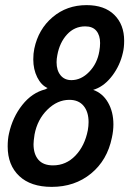

<svg xmlns="http://www.w3.org/2000/svg" viewBox="-20 -720 505 750"><path d="M10 -148Q10 -176 15 -198Q29 -262 67 -310Q105 -358 157 -371L166 -376Q141 -387 125.5 -418Q110 -449 110 -488Q110 -511 114 -530Q130 -606 185.5 -653Q241 -700 318 -700Q388 -700 426.5 -662Q465 -624 465 -561Q465 -534 460 -514Q449 -465 419.5 -425.5Q390 -386 353 -372L344 -369Q381 -356 402 -319.5Q423 -283 423 -234Q423 -209 417 -182Q399 -94 335.5 -42Q272 10 182 10Q100 10 55 -32.5Q10 -75 10 -148ZM368 -520Q371 -537 371 -552Q371 -582 356.5 -599.5Q342 -617 313 -617Q271 -617 242 -585.5Q213 -554 204 -505Q201 -490 201 -477Q201 -445 216.5 -426Q232 -407 259 -407Q297 -407 328.5 -439.5Q360 -472 368 -520ZM323 -211Q326 -228 326 -243Q326 -283 306.5 -306.5Q287 -330 251 -330Q204 -330 165 -291.5Q126 -253 115 -195Q111 -169 111 -157Q111 -118 130 -96Q149 -74 187 -74Q238 -74 274.5 -112Q311 -150 323 -211Z"/></svg>

Font: Decalotype Medium Italic
Style: Regular
Weight: 500
Italic angle: -12°
Designer: Alfredo Marco Pradil
Foundry: Alfredo Marco Pradil
Version: Version 1.0